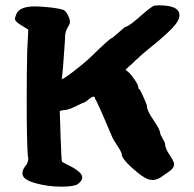

<svg xmlns="http://www.w3.org/2000/svg" viewBox="-20 -695 728 719"><path d="M36 -624Q36 -630 42 -644Q54 -671 112 -671Q132 -671 170 -667Q210 -662 220 -656.5Q230 -651 240 -625Q242 -618 242 -612Q242 -606 234 -593Q226 -580 224 -563Q224 -552 221 -512Q218 -472 216 -444Q212 -403 212 -402L210 -400Q210 -399 212 -399Q218 -399 254 -426.5Q290 -454 314 -476Q392 -552 398 -552Q400 -552 424 -573Q448 -594 448 -594Q460 -594 503 -632Q546 -670 556 -673Q560 -675 576 -675Q652 -675 652 -638Q652 -617 623 -587.5Q594 -558 551 -523.5Q508 -489 496 -476Q492 -474 482 -463.5Q472 -453 466 -449L450 -434L462 -424Q472 -415 485 -395.5Q498 -376 498 -368Q498 -361 502 -361Q504 -361 517 -332Q530 -303 530 -299Q530 -281 555 -245Q580 -209 580 -195Q580 -192 589 -176.5Q598 -161 598 -157Q598 -140 615 -115Q632 -90 632 -80Q632 -64 608 -49Q604 -46 595 -40Q586 -34 581 -30.5Q576 -27 568 -24Q560 -21 552 -21Q544 -21 534 -24Q514 -31 475 -66Q436 -101 436 -117Q436 -124 419 -150Q402 -176 400 -182Q342 -320 336 -325Q336 -333 330 -333Q324 -333 311 -322Q298 -311 294 -311Q292 -311 266 -298Q240 -285 224 -283Q210 -282 206 -280Q202 -278 204 -273Q204 -271 207 -181.5Q210 -92 212 -90Q216 -86 237 -76Q258 -66 273 -54Q288 -42 288 -30Q288 -19 272 -6Q258 4 210 4Q158 4 111 -9.5Q64 -23 64 -45Q64 -60 75 -73Q86 -86 86 -102Q86 -103 85 -107Q84 -111 84 -113Q80 -173 80 -318Q80 -426 82 -507L86 -584L62 -599Q36 -614 36 -624Z"/></svg>

Font: NaniFont Regular
Style: Regular
Weight: 400
Designer: Nanigashitei
Version: Version 1.036